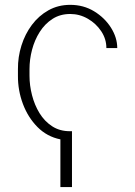

<svg xmlns="http://www.w3.org/2000/svg" viewBox="-20 -558 545 777"><path d="M271.3 -27V198.9H224.4V6Q170.1 -5 131.6 -44Q93 -83.1 72.6 -137.8Q52.2 -192.5 52.6 -251.4V-278.4Q52.2 -327.4 66.8 -373.8Q81.3 -420.1 109 -457.2Q136.7 -494.3 176 -516.3Q215.2 -538.4 264.2 -538.4Q318.2 -538.4 361.2 -512.1Q404.1 -485.8 429.3 -445.7Q454.5 -405.5 454.5 -363.6H410.5Q410.5 -400.2 389.7 -431.5Q369 -462.7 335.6 -482.1Q302.2 -501.4 264.2 -501.4Q223.4 -501.4 192.5 -481.5Q161.6 -461.6 140.8 -428.8Q120 -396 109.7 -356.7Q99.4 -317.5 99.4 -278.4V-251.4Q99.4 -212.4 109.6 -172.8Q119.7 -133.2 139.9 -100.1Q160.2 -67.1 190.9 -47.1Q221.6 -27 262.8 -27Z"/></svg>

Font: Inter Thin BETA
Style: Regular
Weight: 100
Designer: Rasmus Andersson
Foundry: rsms
Version: Version 3.011;git-f93a4a705